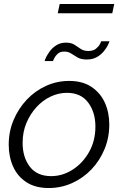

<svg xmlns="http://www.w3.org/2000/svg" viewBox="-20 -938 613 968"><path d="M226 10Q158 10 113 -19.5Q68 -49 46 -98.5Q24 -148 24 -209Q24 -275 48.5 -333Q73 -391 115 -435.5Q157 -480 212 -505Q267 -530 329 -530Q396 -530 441 -500Q486 -470 508.5 -420.5Q531 -371 531 -310Q531 -244 507 -186Q483 -128 441 -84Q399 -40 343.5 -15Q288 10 226 10ZM238 -50Q295 -50 346 -82.5Q397 -115 429 -171.5Q461 -228 461 -300Q461 -372 424.5 -421Q388 -470 317 -470Q275 -470 235 -451Q195 -432 163.5 -397.5Q132 -363 113 -317.5Q94 -272 94 -218Q94 -145 130.5 -97.5Q167 -50 238 -50ZM417 -638Q389 -638 371.5 -648Q354 -658 339 -668Q324 -678 304 -678Q283 -678 271 -667Q259 -656 253.5 -644.5Q248 -633 247 -630H205Q206 -636 213 -650.5Q220 -665 233 -682Q246 -699 266 -711Q286 -723 313 -723Q339 -723 355.5 -712.5Q372 -702 387 -691.5Q402 -681 425 -681Q450 -681 464 -692.5Q478 -704 484 -716Q490 -728 490 -730H532Q531 -725 524 -710.5Q517 -696 503 -679Q489 -662 468 -650Q447 -638 417 -638ZM271 -871 281 -918H556L546 -871Z"/></svg>

Font: Raleway
Style: Italic
Weight: 400
Italic angle: -12°
Designer: Matt McInerney, Pablo Impallari, Rodrigo Fuenzalida
Foundry: Matt McInerney, Pablo Impallari, Rodrigo Fuenzalida
Version: Version 4.026